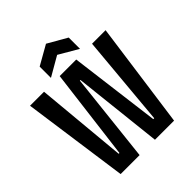

<svg xmlns="http://www.w3.org/2000/svg" viewBox="-194 -792 902 902"><g transform="rotate(-45 257.5 -340.5)"><path d="M80 0 6 -528H99L141 -74H146L203 -528H313L371 -74H377L418 -528H508L435 0H308L259 -446H255L206 0ZM168 -551V-626L265 -681L361 -626V-551L265 -607Z"/></g></svg>

Font: Bricolage Grotesque 96pt Condensed
Style: Regular
Weight: 400
Width: 3
Designer: Mathieu Triay
Foundry: Atelier Triay
Version: Version 1.001; ttfautohint (v1.8.4.7-5d5b);gftools[0.9.33.de